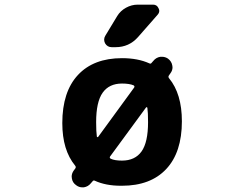

<svg xmlns="http://www.w3.org/2000/svg" viewBox="-20 -805 1040 820"><path d="M393.6 -221.7Q394.5 -219.7 396.5 -219.2Q398.4 -218.8 399.4 -220.7L552.7 -430.7Q556.6 -436.5 550.8 -440.4Q533.2 -448.2 501 -448.2Q446.3 -448.2 418.5 -409.2Q390.6 -370.1 390.6 -283.2Q390.6 -242.2 393.6 -221.7ZM450.2 -136.7Q446.3 -130.9 453.1 -127Q469.7 -119.1 501 -119.1Q556.6 -119.1 584.5 -158.2Q612.3 -197.3 612.3 -283.2Q612.3 -325.2 609.4 -344.7Q608.4 -346.7 606.4 -347.2Q604.5 -347.7 603.5 -345.7ZM384.8 -33.2Q378.9 -36.1 375 -30.3L368.2 -22.5Q356.4 -7.8 337.9 -4.9Q335 -4.9 331.1 -4.9Q317.4 -4.9 305.7 -13.7Q290 -24.4 287.1 -42Q286.1 -45.9 286.1 -50.8Q286.1 -63.5 293.9 -75.2L301.8 -85.9Q305.7 -91.8 300.8 -97.7Q246.1 -164.1 246.1 -279.3Q246.1 -413.1 313 -484.9Q379.9 -556.6 501 -556.6Q569.3 -556.6 618.2 -534.2Q624 -531.2 627.9 -537.1L634.8 -544.9Q646.5 -559.6 665 -562.5Q668 -562.5 671.9 -562.5Q685.5 -562.5 697.3 -554.7Q712.9 -543 715.8 -525.4Q716.8 -521.5 716.8 -517.6Q716.8 -503.9 708 -492.2L701.2 -482.4Q697.3 -476.6 702.1 -470.7Q756.8 -404.3 756.8 -287.1Q756.8 -154.3 689.9 -83Q623 -11.7 501 -11.7Q498 -11.7 496.1 -11.7Q431.6 -11.7 384.8 -33.2ZM457 -603.5Q438.5 -603.5 428.7 -620.1Q424.8 -627.9 424.8 -635.7Q424.8 -644.5 429.7 -652.3L480.5 -736.3Q494.1 -758.8 518.1 -772Q542 -785.2 568.4 -785.2H633.8Q650.4 -785.2 657.2 -769.5Q660.2 -763.7 660.2 -758.8Q660.2 -750 653.3 -742.2L569.3 -646.5Q531.2 -603.5 473.6 -603.5Z"/></svg>

Font: Gen Jyuu Gothic Monospace Bold
Style: Bold
Weight: 700
Designer: [Source Han Sans]
Ryoko NISHIZUKA  (kana & ideographs); Paul D. Hunt (Latin, Greek & Cyrillic); Wenlong ZHANG  (bopomofo
Version: Version 1.002.20150607